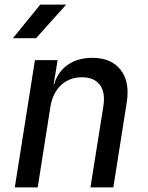

<svg xmlns="http://www.w3.org/2000/svg" viewBox="-20 -810 640 830"><path d="M44 0 131 -550H229L212 -445H214Q229 -499 272.5 -529.5Q316 -560 379 -560Q461 -560 501.5 -508Q542 -456 528 -368L470 0H371L427 -352Q436 -412 411 -444Q386 -476 334 -476Q281 -476 244.5 -442.5Q208 -409 198 -349L143 0ZM36 -645 154 -790H266L136 -645Z"/></svg>

Font: JetBrains Mono NL Medium
Style: Italic
Weight: 500
Italic angle: -9°
Monospace: yes
Designer: Philipp Nurullin, Konstantin Bulenkov
Foundry: JetBrains
Version: Version 2.305; ttfautohint (v1.8.4.7-5d5b)